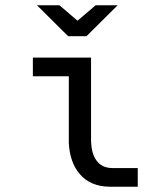

<svg xmlns="http://www.w3.org/2000/svg" viewBox="-20 -710 590 733"><path d="M347.7 -98.1Q368.2 -68.4 409.7 -68.4H505.9V2.9H401.4Q325.2 2.9 284.2 -45.9Q247.1 -88.9 242.7 -163.1V-418.9H105.5V-490.2H327.6V-169.9Q329.6 -123 347.7 -98.1ZM240.2 -571.8 121.1 -689.9H207L275.9 -630.9L345.2 -689.9H429.2L310.1 -571.8ZM0 -490.2Z"/></svg>

Font: Code New Roman
Style: Regular
Weight: 400
Monospace: yes
Designer: Sam Radian
Foundry: Code New Roman
Version: Version 2.00 November 29, 2014